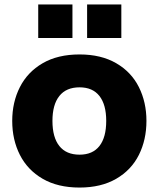

<svg xmlns="http://www.w3.org/2000/svg" viewBox="-20 -827 714 864"><path d="M35 0ZM35 -283Q35 -367 69.5 -435Q104 -503 172 -542.5Q240 -582 338 -582Q435 -582 503 -542.5Q571 -503 605 -435Q639 -367 639 -283Q639 -198 605 -130Q571 -62 503 -22.5Q435 17 338 17Q240 17 172 -22.5Q104 -62 69.5 -130Q35 -198 35 -283ZM458 -283Q458 -356 427.5 -395Q397 -434 338 -434Q278 -434 247 -395Q216 -356 216 -283Q216 -209 247 -170Q278 -131 338 -131Q397 -131 427.5 -170Q458 -209 458 -283ZM372 -807H526V-656H372ZM152 -807H306V-656H152Z"/></svg>

Font: Biryani Heavy
Style: Regular
Weight: 900
Designer: Dan Reynolds and Mathieu Réguer
Foundry: Dan Reynolds and Mathieu Réguer
Version: Version 1.003; ttfautohint (v1.1) -l 5 -r 5 -G 72 -x 0 -D la